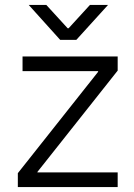

<svg xmlns="http://www.w3.org/2000/svg" viewBox="-20 -755 540 775"><path d="M52 0V-56L376 -465V-468H71V-527H455V-470L131 -61V-59H455V0ZM96 -735H167L253 -641H257L343 -735H416L288 -594H223Z"/></svg>

Font: Lopes Sans Light
Style: Regular
Weight: 300
Designer: Gabriel Lam, Diego Maldonado
Foundry: TypeRant, Foresti Design
Version: Version 4.000